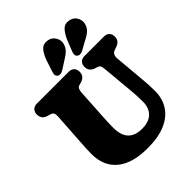

<svg xmlns="http://www.w3.org/2000/svg" viewBox="-258 -1085 1240 1240"><g transform="rotate(-45 361.5 -465.0)"><path d="M546.5 -317.5 525.5 -547.5Q523.5 -569.5 518.2 -578Q513 -586.5 501.5 -590L486.5 -594.5Q442 -608 442 -650Q442 -672.5 455 -686.2Q468 -700 492 -700H669.5Q693.5 -700 706.5 -686.2Q719.5 -672.5 719.5 -650Q719.5 -628 708 -615Q696.5 -602 675 -595L660 -590Q627 -579.5 630.5 -538L650 -318.5Q652.5 -292.5 653.5 -267.8Q654.5 -243 654.5 -216Q654.5 -151 622.8 -99.8Q591 -48.5 525.8 -19.2Q460.5 10 359.5 10Q220.5 10 148.2 -50Q76 -110 76 -220.5Q76 -260 81.5 -338.5L95 -546Q96 -565.5 90.5 -575.2Q85 -585 67 -590L52 -594Q7 -606.5 7 -650Q7 -672.5 20.2 -686.2Q33.5 -700 57.5 -700H348Q372 -700 385 -686.2Q398 -672.5 398 -650Q398 -607.5 353.5 -595L335.5 -590Q313.5 -584 311.5 -547L298.5 -329.5Q295.5 -275.5 295.5 -242Q295.5 -170 328.5 -137Q361.5 -104 422 -104Q485.5 -104 518 -136.2Q550.5 -168.5 550.5 -224Q550.5 -254 549.5 -274.8Q548.5 -295.5 546.5 -317.5ZM299 -853.5Q313.5 -894 334 -918.8Q354.5 -943.5 390.5 -939.5Q422 -936 439.2 -912.5Q456.5 -889 454.5 -861.5Q450.5 -835 435.2 -815.5Q420 -796 386 -775.5L322.5 -735Q311.5 -728 298.5 -727.2Q285.5 -726.5 277 -734.5Q268.5 -744 269.2 -755.2Q270 -766.5 275 -780.5ZM487 -853.5Q504 -893 526.5 -916Q549 -939 584.5 -932Q615.5 -926.5 631 -902Q646.5 -877.5 642 -850Q637 -823.5 620.5 -805.5Q604 -787.5 568.5 -769.5L503 -733.5Q491.5 -727 478.8 -727.5Q466 -728 458 -736.5Q450 -746 451.5 -757.5Q453 -769 458.5 -782Z"/></g></svg>

Font: Fraunces 144pt SuperSoft Black
Style: Regular
Weight: 900
Version: Version 1.000;[b76b70a41]